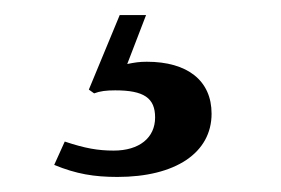

<svg xmlns="http://www.w3.org/2000/svg" viewBox="-20 -20 373 255"><path d="M174 0H139L98 99L105 104C113 101 121 100 133 100C171 100 186 110 186 136C186 163 165 180 131 180C110 180 93 177 66 168L52 199C81 211 105 215 136 215C213 215 261 183 261 131C261 87 229 62 175 62C165 62 159 63 149 65Z"/></svg>

Font: STIX Math
Style: Regular
Weight: 400
Designer: MicroPress Inc., with final additions and corrections provided by Coen Hoffman, Elsevier (retired)
Version: Version 1.1.0